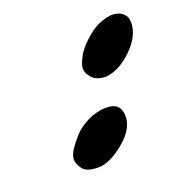

<svg xmlns="http://www.w3.org/2000/svg" viewBox="-80 -432 497 520"><g transform="rotate(-20 168.5 -172.0)"><path d="M195 -129Q236 -129 236 -89Q236 -53 194.5 -18.5Q153 16 119.5 16Q86 16 75 1Q64 -14 64 -26.5Q64 -39 73.5 -53.5Q83 -68 98.5 -85.5Q114 -103 140.5 -116Q167 -129 195 -129ZM337 -323Q337 -285 300 -248.5Q263 -212 224 -208Q196 -208 183.5 -222.5Q171 -237 171 -249.5Q171 -262 183.5 -284.5Q196 -307 226 -331.5Q256 -356 293 -360Q313 -360 324 -351Q335 -342 336 -332Z"/></g></svg>

Font: Mrs Sheppards
Style: Regular
Weight: 400
Version: Version 1.000